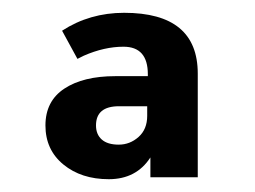

<svg xmlns="http://www.w3.org/2000/svg" viewBox="-20 -735 398 300"><path d="M289 -458H215V-489Q193 -455 150 -455Q107 -455 79 -478Q51 -501 51 -539Q51 -577 80.5 -596.5Q110 -616 160 -616H211V-619Q211 -662 173 -662Q143 -662 111 -648L101 -643L77 -687Q120 -715 174 -715Q289 -715 289 -620ZM210 -554V-569H166Q130 -569 130 -539Q130 -525 139 -517Q148 -509 165.5 -509Q183 -509 196.5 -521Q210 -533 210 -554Z"/></svg>

Font: Montserrat Alternates
Style: Bold
Weight: 700
Version: Version 2.001